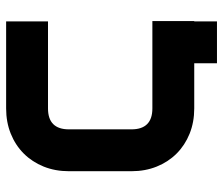

<svg xmlns="http://www.w3.org/2000/svg" viewBox="-72 -598 745 642"><g transform="rotate(-90 301.0 -276.5)"><path d="M50 -210V-419Q50 -465 65.5 -503.5Q81 -542 109 -570Q137 -598 175.5 -613.5Q214 -629 260 -629H551V-489H260Q190 -489 190 -419V-210Q190 -140 260 -140H552V0H551V76H411V0H260Q214 0 175.5 -15.5Q137 -31 109 -59Q81 -87 65.5 -125.5Q50 -164 50 -210Z"/></g></svg>

Font: CAT North
Style: Regular
Weight: 400
Designer: Peter Wiegel
Foundry: Peter Wiegel
Version: Version 1.000